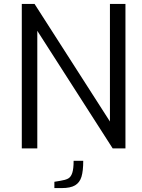

<svg xmlns="http://www.w3.org/2000/svg" viewBox="-20 -756 723 978"><path d="M91 -736H156L540 -137V-736H619V0H554L170 -599V0H91ZM257 170 287 165Q313 161 327 153.5Q341 146 348 125Q355 104 355 63H404Q404 115 395 144.5Q386 174 362.5 188Q339 202 295 202H257Z"/></svg>

Font: Exo
Style: Regular
Weight: 400
Designer: Natanael Gama
Foundry: Natanael Gama
Version: Version 1.500; ttfautohint (v1.6)